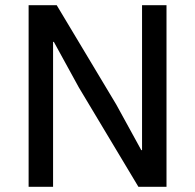

<svg xmlns="http://www.w3.org/2000/svg" viewBox="-20 -718 750 738"><path d="M283 -382 187 -557H184V0H90V-698H198L427 -316L523 -141H526V-698H620V0H512Z"/></svg>

Font: IBM Plex Sans KR Text
Style: Regular
Weight: 450
Designer: Mike Abbink; Paul van der Laan; Pieter van Rosmalen; Wujin Sim; Chorong Kim; Dohee Lee;
Foundry: Sandoll Inc.
Version: Version 1.001